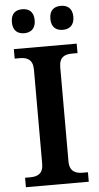

<svg xmlns="http://www.w3.org/2000/svg" viewBox="-61 -952 510 989"><g transform="rotate(-5 194.0 -457.5)"><path d="M293 -791C323 -791 352 -807 352 -853C352 -900 323 -915 293 -915C260 -915 233 -900 233 -853C233 -807 260 -791 293 -791ZM93 -791C124 -791 152 -807 152 -853C152 -900 124 -915 93 -915C61 -915 34 -900 34 -853C34 -807 61 -791 93 -791ZM32 0H357V-49H329C293 -49 262 -62 262 -113V-600C262 -653 291 -665 329 -665H357V-714H32V-665H59C95 -665 126 -653 126 -600V-112C126 -61 95 -49 59 -49H32Z"/></g></svg>

Font: Noto Serif Gurmukhi SemiBold
Style: Regular
Weight: 600
Designer: Vaibhav Singh and the Monotype Design Team
Foundry: Monotype Imaging Inc.
Version: Version 2.004